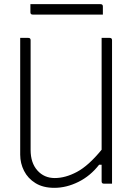

<svg xmlns="http://www.w3.org/2000/svg" viewBox="-20 -882 640 922"><path d="M241 20Q187 20 150.5 -2.5Q114 -25 95.5 -61.5Q77 -98 77 -139V-700H116Q127 -700 127 -689V-162Q127 -100 159.5 -63.5Q192 -27 243 -27Q294 -27 349.5 -56.5Q405 -86 468 -163V-700H507Q518 -700 518 -689V0H479Q468 0 468 -11V-91H456Q414 -37 356.5 -8.5Q299 20 241 20ZM126 -862H463Q474 -862 474 -851V-812H137Q126 -812 126 -823Z"/></svg>

Font: Recursive Mn Lnr St Lt
Style: Regular
Weight: 300
Monospace: yes
Version: Version 1.079;hotconv 1.0.112;makeotfexe 2.5.65598; ttfautoh